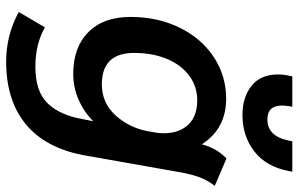

<svg xmlns="http://www.w3.org/2000/svg" viewBox="-193 -559 970 624"><g transform="rotate(90 292.0 -247.0)"><path d="M19 177 69 92Q123 123 197 123Q277 123 315.5 83.5Q354 44 367 -30L374 -65Q344 -35 304 -17.5Q264 0 220 0Q134 0 84.5 -49Q35 -98 35 -186Q35 -274 69.5 -345Q104 -416 165 -456.5Q226 -497 301 -497Q398 -497 449 -418Q462 -467 495 -498L584 -460Q567 -438 557.5 -414Q548 -390 541 -354L485 -37Q462 89 384.5 153.5Q307 218 180 218Q94 218 19 177ZM406 -240 409 -258Q413 -275 413 -295Q413 -344 385.5 -373.5Q358 -403 306 -403Q261 -403 226 -377Q191 -351 171.5 -304.5Q152 -258 152 -198Q152 -93 254 -93Q314 -93 354 -136.5Q394 -180 406 -240ZM222 -665Q222 -684 226 -701L228 -712H327L325 -701Q323 -685 323 -679Q323 -631 368 -631Q423 -631 437 -701L439 -712H538L536 -701Q522 -627 472 -588.5Q422 -550 354 -550Q296 -550 259 -579.5Q222 -609 222 -665Z"/></g></svg>

Font: Niramit SemiBold
Style: Italic
Weight: 600
Italic angle: -10°
Designer: Katatrad Aksorn Co.,Ltd.
Foundry: Cadson Demak Co.,Ltd.
Version: Version 1.001; ttfautohint (v1.6)